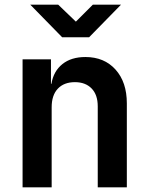

<svg xmlns="http://www.w3.org/2000/svg" viewBox="-20 -805 640 825"><path d="M77 0V-550H199V-445H201Q210 -499 248 -529.5Q286 -560 347 -560Q428 -560 476.5 -506Q525 -452 525 -361V0H400V-348Q400 -398 373.5 -425Q347 -452 302 -452Q255 -452 228.5 -424Q202 -396 202 -344V0ZM247 -645 110 -785H230L306 -712L379 -785H500L363 -645Z"/></svg>

Font: NKDuy Mono
Style: Bold
Weight: 700
Monospace: yes
Designer: NKDuy
Foundry: NKDuy
Version: Version 2.251; ttfautohint (v1.8.4.7-5d5b)